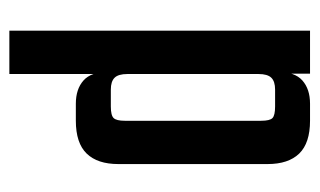

<svg xmlns="http://www.w3.org/2000/svg" viewBox="-153 -375 666 400"><g transform="rotate(90 180.0 -175.0)"><path d="M321.8 -227.4H231.6V-386Q231.6 -404.1 226 -409.6Q220.4 -415.1 201.9 -415.1H166.7Q149.7 -415.1 142 -407.3Q134.2 -399.5 134.2 -380.3V-347.8H129.7V-420.4Q129.7 -456.1 147.7 -472Q165.7 -487.9 196.1 -487.9H231.5Q278 -487.9 299.9 -465.4Q321.8 -442.8 321.8 -399.5ZM134.2 138.5H43.9V-487.9H133.5V-430.1L134.2 -419.8ZM231.6 -261.4H321.8V-88.5Q321.8 -45.1 299.9 -22.5Q278 0 231.5 0H196.1Q165.7 0 147.7 -15.9Q129.7 -31.8 129.7 -67.5V-130.7L134.2 -131.4V-107.6Q134.2 -88.4 142 -80.7Q149.7 -72.9 166.7 -72.9H201.9Q220.4 -72.9 226 -78.8Q231.6 -84.7 231.6 -102Z"/></g></svg>

Font: Teko Variable Light
Style: Regular
Weight: 300
Designer: Manushi Parikh, Jonny Pinhorn
Foundry: Indian Type Foundry
Version: Version 3.000